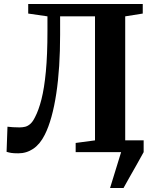

<svg xmlns="http://www.w3.org/2000/svg" viewBox="-20 -763 772 963"><path d="M532 180 587.5 0 580.5 -59H700.5V0Q684 30.5 665.5 63Q647 95.5 629.8 125.8Q612.5 156 599.5 180ZM72 6Q48 6 36.2 4Q24.5 2 13 -1.5L17.5 -127.5Q32.5 -126 45 -125Q57.5 -124 78 -124Q92.5 -124 106 -127.2Q119.5 -130.5 132 -141.5Q144.5 -152.5 155.5 -175Q174 -210 188 -265Q202 -320 210 -403.8Q218 -487.5 218 -608V-681L121.5 -695V-743H696V-695L608 -681V-58.5L700 -46V0H359.5V-46L456.5 -59V-681H281.5V-588.5Q281.5 -506.5 276.8 -432Q272 -357.5 262.2 -293.2Q252.5 -229 238 -176.8Q223.5 -124.5 204.5 -87Q181 -40 147 -17Q113 6 72 6Z"/></svg>

Font: Merriweather 60pt
Style: Bold
Weight: 700
Version: Version 2.100